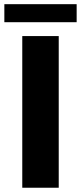

<svg xmlns="http://www.w3.org/2000/svg" viewBox="-39 -880 379 900"><path d="M236.3 0H65.4V-710.9H236.3ZM320.3 -775.9H-18.6V-860.4H320.3Z"/></svg>

Font: Sadagaat-English
Style: Regular
Weight: 900
Designer: Ahmed alsheikh
Foundry: Ahmed alsheikh Design
Version: Version 2.137;January 17, 2018;FontCreator 11.0.0.2408 64-bi